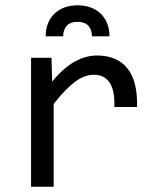

<svg xmlns="http://www.w3.org/2000/svg" viewBox="-20 -710 590 730"><path d="M98.1 -490.2H175.8L178.2 -399.9Q221.7 -452.1 263.9 -475.6Q306.2 -499 349.1 -499Q425.3 -499 464.6 -449.7Q503.9 -400.4 501 -303.2H415Q416.5 -367.7 396.2 -396.7Q376 -425.8 336.9 -425.8Q319.8 -425.8 302.5 -419.7Q285.2 -413.6 266.8 -400.1Q248.5 -386.7 228 -365.7Q207.5 -344.7 184.1 -314.9V0H98.1ZM153.8 -571.8Q153.8 -601.6 163.6 -623.8Q173.3 -646 189.7 -660.6Q206.1 -675.3 228 -682.6Q250 -689.9 274.9 -689.9Q299.8 -689.9 321.8 -682.6Q343.8 -675.3 360.1 -660.6Q376.5 -646 386.2 -623.8Q396 -601.6 396 -571.8H329.6Q329.6 -596.7 316.2 -611.8Q302.7 -627 274.9 -627Q247.1 -627 233.6 -611.8Q220.2 -596.7 220.2 -571.8ZM0 -490.2Z"/></svg>

Font: Code New Roman
Style: Regular
Weight: 400
Monospace: yes
Designer: Sam Radian
Foundry: Code New Roman
Version: Version 2.00 November 29, 2014